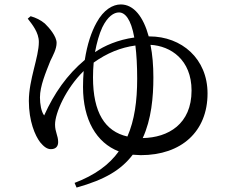

<svg xmlns="http://www.w3.org/2000/svg" viewBox="-20 -781 1040 865"><path d="M105 -697C125 -671 155 -635 155 -592C155 -523 110 -423 110 -326C110 -235 138 -170 161 -140C176 -122 191 -109 209 -109C232 -109 242 -122 242 -141C242 -170 228 -186 228 -220C228 -272 277 -383 357 -461C355 -438 354 -414 354 -389C354 -242 414 -138 515 -99C472 -39 408 8 316 43L325 64C454 28 526 -16 578 -84L614 -82C798 -82 915 -189 915 -360C915 -516 799 -617 653 -617H650C626 -705 583 -761 524 -761C489 -761 447 -738 415 -679C392 -638 373 -582 362 -511C282 -444 224 -361 179 -261C166 -277 160 -312 160 -342C160 -393 186 -454 207 -507C219 -532 235 -560 235 -588C235 -617 202 -656 182 -675C163 -691 142 -701 118 -708ZM402 -499C462 -542 524 -567 590 -576C595 -536 598 -487 598 -426C598 -326 586 -239 554 -166C453 -189 399 -274 399 -432C399 -454 400 -477 402 -499ZM658 -579C749 -574 843 -512 843 -373C843 -222 738 -161 623 -159C662 -243 671 -344 671 -432C671 -485 667 -535 658 -579ZM408 -546C416 -589 427 -628 441 -658C465 -707 493 -725 516 -725C543 -725 570 -696 585 -612C512 -602 450 -575 408 -546Z"/></svg>

Font: Noto Serif JP Medium
Style: Regular
Weight: 500
Designer: Ryoko NISHIZUKA 西塚涼子 (kana & ideographs); Frank Grießhammer (Latin, Greek & Cyrillic); Wenlong ZHANG 张文龙 (bopomofo); San
Foundry: Adobe
Version: Version 2.001;hotconv 1.1.0;makeotfexe 2.6.0